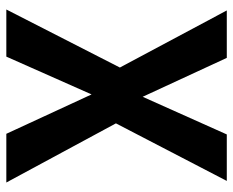

<svg xmlns="http://www.w3.org/2000/svg" viewBox="-85 -652 737 607"><g transform="rotate(90 283.5 -348.5)"><path d="M10 0 193.5 -359 13 -697H163L286 -431L405 -697H552L370 -346.5L557 0H403L278.5 -269.5L159 0Z"/></g></svg>

Font: Alatsi
Style: Regular
Weight: 400
Designer: Spyros Zevelakis, Eben Sorkin
Foundry: www.sorkintype.com
Version: Version 1.008; ttfautohint (v1.8.4.7-5d5b)